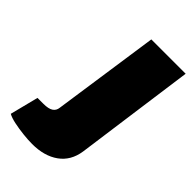

<svg xmlns="http://www.w3.org/2000/svg" viewBox="-239 -765 854 854"><g transform="rotate(45 188.0 -338.0)"><path d="M400 -690 322 -123Q312 -56 263 -21Q214 14 138 14Q113 14 81 10.5Q49 7 20.5 1Q-8 -5 -24 -14L10 -148H47Q79 -148 94 -158Q109 -168 111 -187L184 -690Z"/></g></svg>

Font: Exo 2 Black
Style: Italic
Weight: 900
Italic angle: -8°
Designer: Natanael Gama
Foundry: Natanael Gama
Version: Version 2.010